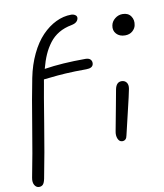

<svg xmlns="http://www.w3.org/2000/svg" viewBox="-100 -841 946 1109"><g transform="rotate(-10 373.0 -286.0)"><path d="M39.1 188Q22.5 188 12.7 171.6Q2.9 155.3 7.8 128.9Q33.7 -1.5 60.3 -165.3Q86.9 -329.1 108.9 -439Q124 -514.6 153.6 -576.2Q183.1 -637.7 221.4 -677.5Q259.8 -717.3 303.7 -738.5Q347.7 -759.8 393.1 -759.8Q406.7 -759.8 417.2 -752.7Q427.7 -745.6 425.8 -732.9Q420.9 -707 384.8 -700.2Q342.3 -692.4 309.8 -673.1Q277.3 -653.8 254.6 -623.8Q231.9 -593.8 216.6 -559.1Q201.2 -524.4 189 -478H189.9Q293 -494.1 430.2 -494.1Q451.2 -494.1 460.2 -483.6Q469.2 -473.1 466.8 -458Q462.4 -434.1 424.8 -434.1Q355.5 -434.1 303.7 -430.9Q252 -427.7 218.8 -423.6Q185.5 -419.4 173.8 -418.9Q173.3 -416 171.9 -408.2Q170.4 -400.4 169.9 -396Q159.2 -340.8 131.3 -169.2Q103.5 2.4 75.2 146Q70.3 169.9 61.8 179Q53.2 188 39.1 188ZM680.2 -587.9Q647.9 -587.9 629.6 -607.9Q611.3 -627.9 617.2 -657.2Q621.6 -680.2 641.4 -696Q661.1 -711.9 686 -711.9Q718.8 -711.9 734.6 -689.2Q750.5 -666.5 744.1 -636.2Q740.7 -617.7 723.9 -602.8Q707 -587.9 680.2 -587.9ZM558.1 11.2Q541 11.2 532.7 -8.3Q524.4 -27.8 529.8 -53.2Q544.4 -127 556.6 -196Q568.8 -265.1 574.2 -291Q582.5 -331.1 612.8 -331.1Q631.8 -331.1 642.1 -317.4Q652.3 -303.7 647.9 -279.8Q643.1 -252.4 616.9 -143.6Q590.8 -34.7 586.9 -17.1Q582 11.2 558.1 11.2Z"/></g></svg>

Font: Shantell Sans Irregular
Style: Italic
Weight: 300
Italic angle: -11.31°
Designer: Stephen Nixon, Anya Danilova, Shantell Martin
Foundry: Arrow Type
Version: Version 1.006;[9816181b4]